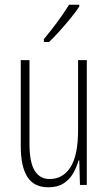

<svg xmlns="http://www.w3.org/2000/svg" viewBox="-20 -784 458 814"><path d="M348 -529V0H319L316 -104H313Q305 -75 290 -49Q275 -23 249.5 -6.5Q224 10 185 10Q124 10 96 -34Q68 -78 68 -165V-529H105V-174Q105 -96 127 -60.5Q149 -25 190 -25Q247 -25 279 -75.5Q311 -126 311 -233V-529ZM316 -756Q300 -732 277.5 -704.5Q255 -677 231 -650.5Q207 -624 188 -606H166V-618Q199 -658 224 -692Q249 -726 273 -764H316Z"/></svg>

Font: Noto Sans Tamil ExtraCondensed ExtraLight
Style: Regular
Weight: 200
Width: 2
Designer: Jelle Bosma - Monotype Design Team
Foundry: Monotype Imaging Inc.
Version: Version 2.004; ttfautohint (v1.8.4.7-5d5b)